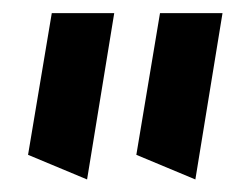

<svg xmlns="http://www.w3.org/2000/svg" viewBox="-20 -887 388 297"><path d="M282.2 -609.4 190.9 -647.5 227.5 -866.7H324.2ZM114.7 -609.4 23.4 -647.5 60.1 -866.7H156.7Z"/></svg>

Font: Pinar-DS1-FD ExtraBold
Style: Regular
Weight: 800
Designer: Amin Abedi
Version: Version 2.000